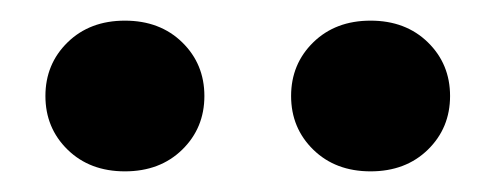

<svg xmlns="http://www.w3.org/2000/svg" viewBox="-20 -739 480 186"><path d="M24 -646Q24 -677 45.5 -698Q67 -719 101 -719Q135 -719 156.5 -698Q178 -677 178 -646Q178 -615 156.5 -594Q135 -573 101 -573Q67 -573 45.5 -594Q24 -615 24 -646ZM262 -646Q262 -677 283.5 -698Q305 -719 339 -719Q373 -719 394.5 -698Q416 -677 416 -646Q416 -615 394.5 -594Q373 -573 339 -573Q305 -573 283.5 -594Q262 -615 262 -646Z"/></svg>

Font: Chonburi
Style: Regular
Weight: 400
Designer: Thanarat Vachiruckul and Stawix Ruecha
Foundry: Cadson Demak & Katatrad
Version: Version 1.000